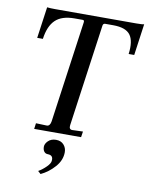

<svg xmlns="http://www.w3.org/2000/svg" viewBox="-90 -665 731 943"><g transform="rotate(10 276.0 -193.5)"><path d="M276.9 86.9Q276.9 127 246.8 160.9Q216.8 194.8 178.2 212.9L164.1 200.2Q185.1 188 202.6 170.4Q220.2 152.8 221.2 140.1Q225.1 111.3 196.8 110.8Q184.6 110.8 177.7 101.8Q170.9 92.8 170.9 77.9Q170.9 63 185.5 48.6Q200.2 34.2 224.6 34.2Q249 34.2 262.9 49.6Q276.9 64.9 276.9 86.9ZM402.8 -568.8H362.8Q353 -568.8 351.1 -558.1L279.8 -48.8Q276.9 -26.9 293.9 -26.9L347.2 -28.8L342.8 0H108.9L112.8 -28.8L167 -26.9Q183.1 -26.9 187 -51.8L257.8 -557.1Q259.8 -569.3 250 -568.8H210Q147 -568.8 115 -538.3Q83 -507.8 74.2 -442.9H45.9L67.9 -599.1Q84 -597.2 107.9 -597.2H512.2Q545.9 -597.2 551.8 -600.1L529.8 -442.9H502Q510.7 -507.8 488.3 -538.3Q465.8 -568.8 402.8 -568.8Z"/></g></svg>

Font: Unna-Italic
Style: Italic
Weight: 400
Italic angle: -8°
Designer: Jorge de Buen U.
Foundry: Omnibus-Type
Version: Version 2.006;PS 002.006;hotconv 1.0.70;makeotf.lib2.5.58329